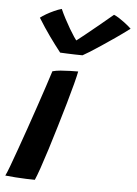

<svg xmlns="http://www.w3.org/2000/svg" viewBox="-60 -761 572 802"><g transform="rotate(5 226.0 -359.5)"><path d="M116.5 1Q101.5 1 80 0.2Q58.5 -0.5 35.5 -2.2Q12.5 -4 -8 -6Q-2.5 -16.5 8.8 -46.5Q20 -76.5 35 -118.8Q50 -161 66.8 -209Q83.5 -257 99.5 -304.2Q115.5 -351.5 128.8 -391.5Q142 -431.5 150 -457Q164 -461 184 -462.8Q204 -464.5 224 -465Q244 -465.5 257.5 -465.5Q254.5 -449 245 -412.5Q235.5 -376 221.8 -328.5Q208 -281 192.8 -230Q177.5 -179 162.8 -132Q148 -85 135.8 -49.8Q123.5 -14.5 116.5 1ZM386 -714.5Q396 -710.5 407.8 -703Q419.5 -695.5 430.5 -687.2Q441.5 -679 449.5 -672Q457.5 -665 460 -662.5Q429.5 -639.5 399.8 -619Q370 -598.5 344.5 -581.5Q319 -564.5 299.5 -552.2Q280 -540 269.5 -534.5Q256 -534.5 238 -535Q220 -535.5 203.2 -536.2Q186.5 -537 175.5 -537.5Q151.5 -568 127.5 -601.5Q103.5 -635 78.5 -675.5Q88 -683 103 -691.8Q118 -700.5 135 -708.2Q152 -716 166.5 -720Q175 -700.5 186 -679.8Q197 -659 208 -640.2Q219 -621.5 228 -608.2Q237 -595 241.5 -590.5H234Q246 -599.5 272 -620.5Q298 -641.5 328.8 -666.8Q359.5 -692 386 -714.5Z"/></g></svg>

Font: Grandstander Thin Medium
Style: Italic
Weight: 500
Italic angle: -15°
Version: Version 1.200